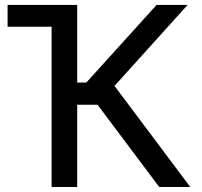

<svg xmlns="http://www.w3.org/2000/svg" viewBox="-20 -747 808 767"><path d="M740.1 0 437.5 -403.8 729.4 -727.3H605.5L324.9 -417.3H288.4V-727.3H10.3V-640.3H186.1V0H288.4V-328.5H369.7L616.1 0Z"/></svg>

Font: Inter 465
Style: Regular
Weight: 400
Designer: Rasmus Andersson
Foundry: rsms
Version: Version 3.019;Glyphs 3.1.2 (3151)